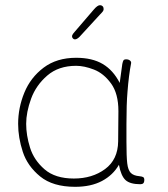

<svg xmlns="http://www.w3.org/2000/svg" viewBox="-20 -714 647 741"><path d="M537 -19Q537 -3 522 -3Q482 -3 464.5 -19Q447 -35 439 -78Q416 -38 373.5 -15.5Q331 7 270 7Q184 7 135 -33Q86 -73 68 -128Q50 -183 50 -236Q50 -298 74 -356.5Q98 -415 148.5 -453Q199 -491 274 -491Q336 -491 376.5 -467Q417 -443 442 -394L452 -467Q454 -477 456.5 -481Q459 -485 467 -485Q476 -485 481.5 -480.5Q487 -476 486 -470Q477 -424 472 -359Q468 -313 468 -235V-167Q468 -110 471 -84Q474 -58 484.5 -47Q495 -36 518 -34Q528 -33 532.5 -30.5Q537 -28 537 -19ZM436 -168Q437 -219 437 -285Q437 -353 408.5 -392Q380 -431 342.5 -445.5Q305 -460 274 -460Q206 -460 162.5 -422.5Q119 -385 100 -333Q81 -281 81 -236Q81 -192 96 -144Q111 -96 152 -60.5Q193 -25 265 -25Q336 -25 385.5 -61.5Q435 -98 436 -168ZM258 -574Q258 -580 268 -591L341 -676Q356 -694 366 -694Q372 -694 376 -690Q380 -686 380 -679Q380 -674 376.5 -669.5Q373 -665 370 -662Q367 -659 366 -658L287 -572Q277 -562 269 -562Q265 -562 261.5 -565.5Q258 -569 258 -574Z"/></svg>

Font: Mali ExtraLight
Style: Regular
Weight: 275
Version: Version 1.000; ttfautohint (v1.6)